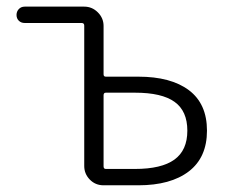

<svg xmlns="http://www.w3.org/2000/svg" viewBox="-20 -553 686 573"><path d="M289.1 0Q264.6 0 248 -17.1Q231.4 -34.2 231.4 -57.6V-476.6Q231.4 -484.4 223.6 -484.4H53.7Q43 -484.4 36.1 -491.2Q29.3 -498 29.3 -508.3Q29.3 -518.6 36.1 -525.9Q43 -533.2 53.7 -533.2H231.4Q254.9 -533.2 272 -516.1Q289.1 -499 289.1 -475.6V-331.1Q289.1 -324.2 295.9 -324.2H392.6Q490.2 -324.2 543.9 -283.7Q597.7 -243.2 597.7 -163.1Q597.7 -83 543.5 -41.5Q489.3 0 392.6 0ZM289.1 -56.6Q289.1 -48.8 295.9 -48.8H382.8Q461.9 -48.8 500.5 -76.7Q539.1 -104.5 539.1 -163.1Q539.1 -221.7 501 -249Q462.9 -276.4 382.8 -276.4H295.9Q289.1 -276.4 289.1 -268.6Z"/></svg>

Font: Gen Jyuu Gothic P Light
Style: Regular
Weight: 200
Designer: [Source Han Sans]
Ryoko NISHIZUKA  (kana & ideographs); Paul D. Hunt (Latin, Greek & Cyrillic); Wenlong ZHANG  (bopomofo
Version: Version 1.002.20150607